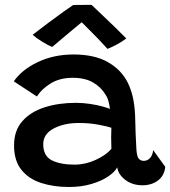

<svg xmlns="http://www.w3.org/2000/svg" viewBox="-20 -756 696 786"><path d="M262 9.5Q199.5 9.5 148.5 -7Q97.5 -23.5 67.5 -61Q37.5 -98.5 37.5 -160.5Q37.5 -221.5 71.5 -260Q105.5 -298.5 163 -316.8Q220.5 -335 290 -335Q320.5 -335 349.5 -330.5Q378.5 -326 400.2 -320Q422 -314 430 -310Q428.5 -325.5 424 -341.8Q419.5 -358 411 -370Q393.5 -399.5 360.8 -418.5Q328 -437.5 277.5 -437.5Q225 -437.5 187.5 -414.5Q150 -391.5 131 -361L36.5 -423Q69.5 -471 135 -502Q200.5 -533 281 -533Q366.5 -533 421.5 -501.8Q476.5 -470.5 502.5 -418.5Q515.5 -392.5 523 -361.5Q530.5 -330.5 533 -286.5Q534 -242.5 535.2 -209.8Q536.5 -177 538 -152Q539.5 -117.5 547.2 -107.5Q555 -97.5 568.5 -97.5Q583.5 -97.5 594.2 -109Q605 -120.5 607 -141.5L656.5 -73Q653 -37 626.8 -17.2Q600.5 2.5 563.5 2.5Q521.5 2.5 492.5 -20Q463.5 -42.5 460 -71Q450.5 -52.5 423 -33.8Q395.5 -15 354.2 -2.8Q313 9.5 262 9.5ZM285 -82Q329 -82 371.2 -101.2Q413.5 -120.5 436 -146.5Q434 -199 436 -233Q422.5 -238 385 -245.2Q347.5 -252.5 302 -252.5Q242.5 -252.5 199.8 -230Q157 -207.5 157 -166Q157 -117 192.5 -99.5Q228 -82 285 -82ZM355 -736Q374.5 -717.5 400.2 -693Q426 -668.5 451.8 -643.5Q477.5 -618.5 497 -598.5Q477.5 -584 456.8 -573Q436 -562 420 -556Q405 -573 383.8 -595Q362.5 -617 343.2 -636.2Q324 -655.5 314.5 -665Q303 -655.5 281 -637.2Q259 -619 235 -598.8Q211 -578.5 194 -564Q179 -569 153.5 -584.8Q128 -600.5 113.5 -613.5Q142.5 -636 176.5 -661.5Q210.5 -687 238.8 -707.2Q267 -727.5 279.5 -735.5Q286.5 -735.5 301 -735.8Q315.5 -736 330.8 -736Q346 -736 355 -736Z"/></svg>

Font: Grandstander Medium
Style: Regular
Weight: 500
Designer: Tyler Finck
Foundry: Etcetera Type Co
Version: Version 1.200; ttfautohint (v1.8.3)